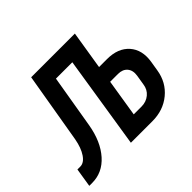

<svg xmlns="http://www.w3.org/2000/svg" viewBox="-173 -724 904 904"><g transform="rotate(-45 278.5 -272.5)"><path d="M-43 5 -28 -89H-9Q16 -89 36 -118.5Q56 -148 65 -197L125 -550H416L385 -358H438Q511 -358 549 -315Q587 -272 576 -202L568 -153Q557 -84 506 -42Q455 0 382 0H239L312 -463H203L158 -196Q142 -104 93.5 -49.5Q45 5 -24 5ZM343 -85H395Q426 -85 448.5 -103.5Q471 -122 475 -153L483 -202Q488 -234 472 -253Q456 -272 425 -272H373Z"/></g></svg>

Font: NKDuy Mono SemiBold
Style: Italic
Weight: 600
Italic angle: -9°
Monospace: yes
Designer: NKDuy
Foundry: NKDuy
Version: Version 2.251; ttfautohint (v1.8.4.7-5d5b)